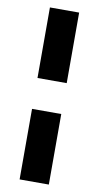

<svg xmlns="http://www.w3.org/2000/svg" viewBox="-93 -748 465 906"><g transform="rotate(10 140.0 -295.0)"><path d="M210 117H70V-221H210ZM210 -369H70V-707H210Z"/></g></svg>

Font: Hind Vadodara
Style: Bold
Weight: 700
Designer: Hitesh Malaviya
Foundry: Indian Type Foundry
Version: Version 0.702;PS 1.0;hotconv 1.0.81;makeotf.lib2.5.63406